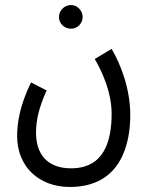

<svg xmlns="http://www.w3.org/2000/svg" viewBox="-20 -512 592 762"><path d="M262 -398C287 -398 308 -419 308 -444C308 -470 287 -492 262 -492C235 -492 214 -470 214 -444C214 -419 235 -398 262 -398ZM48 28C48 149 134 230 257 230C465 230 497 51 497 -55C497 -159 460 -255 423 -318L356 -278C412 -181 423 -107 423 -61C423 50 392 156 262 156C166 156 123 98 123 15C123 -38 136 -88 165 -153L103 -185C57 -90 48 -21 48 28Z"/></svg>

Font: Noto Sans Arabic UI XCn
Style: Regular
Weight: 400
Width: 2
Designer: Monotype Design Team, Nadine Chahine and Nizar Qandah
Foundry: Monotype Imaging Inc.
Version: Version 2.010